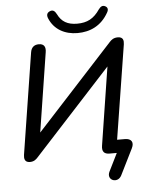

<svg xmlns="http://www.w3.org/2000/svg" viewBox="-67 -968 917 1188"><g transform="rotate(-5 391.0 -373.5)"><path d="M639 141 719 -20C738 -58 720 -81 682 -81H633L726 -666C729 -688 727 -712 692 -712C666 -712 652 -700 641 -688L163 -167L240 -658C246 -692 234 -712 202 -712C174 -712 155 -698 150 -666L51 -38C48 -17 50 9 84 9C110 9 123 -4 133 -15L613 -538L537 -53C531 -16 546 0 579 0H624L569 111C543 164 614 191 639 141ZM447 -760C526 -760 596 -792 640 -871C651 -890 646 -904 630 -911C615 -918 603 -911 591 -895C554 -840 512 -818 450 -818C390 -818 353 -840 330 -887C319 -909 306 -917 289 -910C271 -903 264 -889 273 -867C302 -796 368 -760 447 -760Z"/></g></svg>

Font: SN Pro Medium
Style: Italic
Weight: 400
Italic angle: -9°
Designer: Tobias Whetton
Foundry: Supernotes
Version: Version 1.001;Glyphs 3.2 (3249)